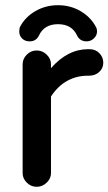

<svg xmlns="http://www.w3.org/2000/svg" viewBox="-20 -705 417 738"><path d="M54 -584Q54 -590 56 -600Q76 -639 115.5 -662Q155 -685 203 -685Q251 -685 290 -662Q329 -639 349 -601Q353 -594 353 -584Q353 -569 341 -557.5Q329 -546 313 -546Q287 -546 276 -569Q256 -612 203 -612Q150 -612 130 -569Q119 -546 94 -546Q76 -546 65 -557Q54 -568 54 -584ZM67 -458Q67 -479 83 -495Q99 -511 121 -511Q143 -511 159.5 -495Q176 -479 176 -458V-443Q240 -516 319 -516H324Q347 -516 362 -500.5Q377 -485 377 -464Q377 -443 361.5 -428.5Q346 -414 322 -414H317Q274 -414 238 -394Q202 -374 176 -334V-39Q176 -19 159.5 -3Q143 13 121 13Q99 13 83 -3Q67 -19 67 -39Z"/></svg>

Font: 寒蝉全圆体 Bold
Style: Regular
Weight: 700
Designer: Warren2060
      Designed by Motoya company      

      [Varela Round]
      Joe Prince(Latin component); Avraham Cornf
Foundry: ChillType
Version: Version 3.200